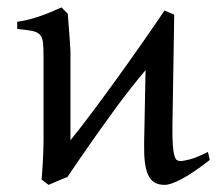

<svg xmlns="http://www.w3.org/2000/svg" viewBox="-20 -489 603 523"><path d="M163.6 -6.8Q149.4 -1.5 137.2 3.9Q125 9.3 112.3 14.6L93.3 0Q94.2 -9.8 95.2 -23.7Q96.2 -37.6 96.9 -52.5Q97.7 -67.4 98.1 -81.8Q98.6 -96.2 98.6 -107.4V-332.5Q98.6 -357.9 97.2 -372.3Q95.7 -386.7 88.9 -394.3Q82 -401.9 67.6 -404.8Q53.2 -407.7 26.9 -410.2V-429.7Q44.4 -432.1 59.3 -436Q74.2 -439.9 88.4 -444.8Q102.5 -449.7 116.9 -455.6Q131.3 -461.4 147.5 -468.8L164.6 -451.7L168.5 -400.9Q169.4 -391.1 169.9 -381.8Q170.4 -372.6 170.9 -365.7Q171.4 -356.9 171.9 -350.1V-106.9Q197.3 -138.2 228.8 -180.2Q260.3 -222.2 294.2 -269Q328.1 -315.9 362.5 -365Q397 -414.1 428.2 -460.4L454.6 -449.2L449.7 -147.9Q449.2 -114.3 450.7 -94.7Q452.1 -75.2 455.1 -65.2Q458 -55.2 462.2 -52.7Q466.3 -50.3 471.7 -50.3Q479 -50.3 497.3 -54.9Q515.6 -59.6 546.4 -75.2L551.3 -53.2Q506.3 -18.1 475.6 -1.7Q444.8 14.6 428.7 14.6Q411.6 14.6 400.6 7.8Q389.6 1 383.3 -12.9Q377 -26.9 374.5 -48.3Q372.1 -69.8 372.6 -99.1L376.5 -297.9Q357.4 -275.4 336.7 -249Q315.9 -222.7 295.4 -194.8Q274.9 -167 255.4 -139.4Q235.8 -111.8 218.5 -86.9Q201.2 -62 187 -41.3Q172.9 -20.5 163.6 -6.8Z"/></svg>

Font: Gentium Unicode
Style: Regular
Weight: 400
Version: Version 1.009